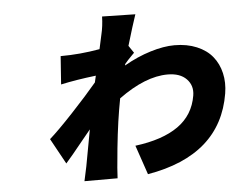

<svg xmlns="http://www.w3.org/2000/svg" viewBox="-50 -696 1055 808"><g transform="rotate(-5 478.0 -292.0)"><path d="M488.6 -426.1 487.6 -420.1Q543.7 -452.4 600 -469.6Q656.2 -486.9 701.7 -486.9Q754.6 -486.9 796 -469.5Q837.4 -452.1 861.5 -422.2Q885.7 -392.4 895.1 -352.1Q904.5 -311.8 897 -266Q854.4 -8.9 543.7 44L501.4 -79.9Q617.2 -94.5 683.1 -141Q748.9 -187.5 762.4 -269.2Q769.2 -310.7 742 -338.8Q714.8 -366.8 662.6 -366.8Q568.2 -366.8 454.9 -284.1Q452.4 -272.4 446.4 -236.9Q430.4 -142 419.4 -13.8Q418 -6.7 414.8 50.1H274.9Q286.9 -3.9 288 -11Q290.1 -21.7 316.4 -165.1Q302.6 -148.4 277.9 -118.1Q253.2 -87.7 235.3 -65.9Q217.3 -44 205.3 -30.9L146 -138.8Q182.2 -170.5 246.3 -238.8Q310.4 -307.2 354.8 -360.1L361.2 -388.1Q277 -378.2 212.4 -364L220.9 -483Q302.6 -483 386.4 -497.9L399.5 -557.9Q408 -593 409.1 -633.9L549.4 -631Q534.4 -587 508.9 -501.1L529.8 -470.2Q529.1 -469.5 519.4 -459.7Q509.6 -449.9 502.5 -442.1Q495.4 -434.3 488.6 -426.1Z"/></g></svg>

Font: Karasuma Gothic
Style: Italic
Weight: 900
Italic angle: -9.39999°
Designer: Rasmus Andersson / Ryoko Nishizuka
Foundry: Genbu
Version: Version 1.00